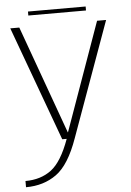

<svg xmlns="http://www.w3.org/2000/svg" viewBox="-60 -712 673 985"><g transform="rotate(-5 277.0 -219.5)"><path d="M240 0H304.5L517.5 -590H471L272.5 -33H271.5L70.5 -590H24ZM33.5 229Q125 229 191.2 181.2Q257.5 133.5 304.5 0H263Q221.5 115 167 156Q112.5 197 33.5 197ZM122 -647.5H419V-668H122Z"/></g></svg>

Font: Anybody SemiExpanded ExtraLight
Style: Regular
Weight: 250
Width: 6
Version: Version 1.113;gftools[0.9.25]